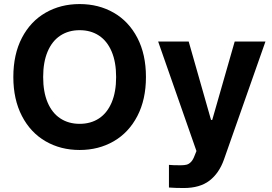

<svg xmlns="http://www.w3.org/2000/svg" viewBox="-20 -737 1356 956"><path d="M376.5 9.8Q281.9 9.8 206.9 -33.6Q132 -76.9 89.2 -159.4Q46.4 -241.9 46.4 -353.5Q46.4 -466.6 89.2 -548.7Q132 -630.7 206.9 -673.7Q281.9 -716.8 376.5 -716.8Q471.2 -716.8 546.2 -673.7Q621.1 -630.7 663.9 -548.7Q706.7 -466.6 706.7 -353.5Q706.7 -241.4 663.9 -159.1Q621.1 -76.9 546.2 -33.6Q471.2 9.8 376.5 9.8ZM376.5 -586.7Q321.5 -586.7 280.5 -559.8Q239.5 -532.9 217.2 -480.4Q194.9 -428 194.9 -353.5Q194.9 -279 217.2 -226.6Q239.5 -174.2 280.5 -147.3Q321.5 -120.4 376.5 -120.4Q432 -120.4 472.8 -147.3Q513.6 -174.2 535.9 -226.6Q558.2 -279 558.2 -353.5Q558.2 -428 535.9 -480.4Q513.6 -532.9 472.8 -559.8Q432 -586.7 376.5 -586.7ZM821.2 196.7V83.9L845.7 85.5Q860.7 85.9 879.9 85.9Q897.6 85.9 909.2 82.9Q920.9 79.9 931.2 69.2Q941.5 58.5 949.2 37.3L958.2 15L767.4 -530.3H919.5L1030.8 -139.8H1036.7L1148.6 -530.3H1301.8L1094.9 57.9Q1070.9 125.5 1023 162.4Q975.1 199.2 894.6 199.2Q852.1 199.2 821.2 196.7Z"/></svg>

Font: WEMIX Pretendard Variable
Style: Regular
Weight: 400
Designer: Base glyphs from Inter by Rasmus Andersson; Hangeul glyphs from Noto Sans CJK(Source Han Sans) by Jang Soo-young and Kan
Foundry: Kil Hyung-jin
Version: Version 1.000;Glyphs 3.2 (3208)